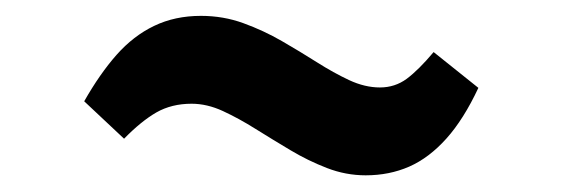

<svg xmlns="http://www.w3.org/2000/svg" viewBox="-20 -400 690 236"><path d="M429.5 -184.5Q405 -184.5 381.8 -193.5Q358.5 -202.5 336.8 -215.5Q315 -228.5 294.2 -241.5Q273.5 -254.5 254 -263.5Q234.5 -272.5 215.5 -272.5Q191 -272.5 172.2 -261.8Q153.5 -251 132.5 -229.5L83.5 -275.5Q102.5 -309 123.2 -332.5Q144 -356 169.5 -368.2Q195 -380.5 227 -380.5Q254.5 -380.5 279.2 -371.5Q304 -362.5 326.5 -349.5Q349 -336.5 369.5 -323.5Q390 -310.5 409.2 -301.5Q428.5 -292.5 447 -292.5Q465.5 -292.5 480 -303.2Q494.5 -314 513 -336L568 -292Q550 -253.5 528.8 -229.8Q507.5 -206 483 -195.2Q458.5 -184.5 429.5 -184.5Z"/></svg>

Font: Merriweather Light 18pt Black
Style: Italic
Weight: 900
Italic angle: -7.8°
Version: Version 2.101